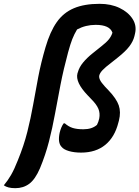

<svg xmlns="http://www.w3.org/2000/svg" viewBox="-100 -787 729 1004"><path d="M421 -767Q480 -767 525 -745.5Q570 -724 593 -688.5Q616 -653 606 -611L603 -598Q596 -570 576 -544Q556 -518 517 -487L483 -460Q450 -435 436 -420Q422 -405 419 -392Q417 -382 423 -369Q429 -356 449 -334L468 -314Q509 -271 521 -236Q533 -201 522 -157L519 -146Q500 -70 450.5 -29.5Q401 11 324 11Q288 11 260.5 3Q233 -5 222 -19Q201 -41 212 -93Q215 -106 220.5 -119.5Q226 -133 233 -142H239Q258 -125 280 -118Q302 -111 336 -111Q381 -111 407 -134Q411 -142 414 -150Q417 -158 419 -168Q424 -195 414.5 -218Q405 -241 377 -269L358 -289Q293 -357 305 -403L307 -409Q314 -435 334 -459.5Q354 -484 384 -508L429 -544Q456 -565 469 -581Q482 -597 488 -616Q474 -657 400 -657Q348 -657 303 -633Q288 -608 278 -582.5Q268 -557 256 -513Q232 -424 216.5 -344.5Q201 -265 187.5 -191Q174 -117 156 -47Q138 23 109 93Q84 151 53 174Q22 197 -20 197Q-60 197 -80 182Q-59 157 -42 127.5Q-25 98 -7 52Q25 -26 43 -98Q61 -170 73.5 -240.5Q86 -311 100 -384.5Q114 -458 138 -540Q162 -622 197 -671.5Q232 -721 286.5 -744Q341 -767 421 -767Z"/></svg>

Font: Recursive Sn Csl St SmB
Style: Italic
Weight: 600
Italic angle: -15°
Version: Version 1.079;hotconv 1.0.112;makeotfexe 2.5.65598; ttfautoh